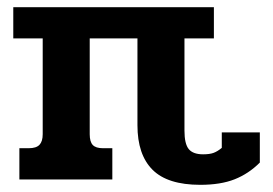

<svg xmlns="http://www.w3.org/2000/svg" viewBox="-20 -500 761 535"><path d="M363 -151V-393H230V-126Q230 -105 238.5 -96Q247 -87 267 -87H293V0H34V-87H60Q81 -87 90 -96.5Q99 -106 99 -126V-393H17V-480H576V-393H494V-136Q494 -99 506 -84.5Q518 -70 546 -70Q564 -70 575 -74Q586 -78 598 -88V-131H704V-47Q673 -16 634 -0.5Q595 15 538 15Q447 15 405 -27Q363 -69 363 -151Z"/></svg>

Font: Pridi Medium
Style: Regular
Weight: 500
Designer: Katatrad Team
Foundry: CadsonDemak
Version: Version 1.001